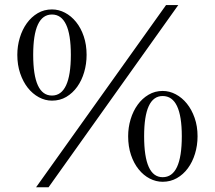

<svg xmlns="http://www.w3.org/2000/svg" viewBox="-20 -726 866 774"><path d="M698.7 -705.6 175.8 28.8H125.5L649.4 -705.6ZM265.6 -504.9Q265.6 -586.9 246.3 -627.2Q227.1 -667.5 189.5 -667.5Q113.8 -667.5 113.8 -504.9Q113.8 -340.8 189.5 -340.8Q227.1 -340.8 246.3 -381.8Q265.6 -422.9 265.6 -504.9ZM712.9 -176.8Q712.9 -338.9 635.7 -338.9Q561 -338.9 561 -176.8Q561 -11.7 635.7 -11.7Q712.9 -11.7 712.9 -176.8ZM776.4 -176.8Q776.4 -139.6 766.1 -106.2Q755.9 -72.8 737.3 -47.6Q718.8 -22.5 692.9 -7.8Q667 6.8 635.7 6.8Q608.9 6.8 583.7 -6.1Q558.6 -19 539.1 -43.2Q519.5 -67.4 508.1 -101.3Q496.6 -135.3 496.6 -176.8Q496.6 -212.4 506.6 -245.4Q516.6 -278.3 534.9 -303.7Q553.2 -329.1 578.9 -344.2Q604.5 -359.4 635.7 -359.4Q663.1 -359.4 688.5 -345.9Q713.9 -332.5 733.4 -308.3Q752.9 -284.2 764.6 -250.7Q776.4 -217.3 776.4 -176.8ZM329.1 -504.9Q329.1 -468.3 319.3 -435.1Q309.6 -401.9 291.3 -376.2Q272.9 -350.6 247.3 -335.4Q221.7 -320.3 189.5 -320.3Q162.1 -320.3 136.7 -334Q111.3 -347.7 92 -372.1Q72.8 -396.5 61.3 -430.4Q49.8 -464.4 49.8 -504.9Q49.8 -540.5 59.8 -573.7Q69.8 -606.9 88.1 -632.3Q106.4 -657.7 132.1 -672.9Q157.7 -688 189.5 -688Q216.8 -688 241.9 -674.8Q267.1 -661.6 286.6 -637.5Q306.2 -613.3 317.6 -579.6Q329.1 -545.9 329.1 -504.9Z"/></svg>

Font: XB Niloofar
Style: Regular
Weight: 400
Designer: Behnam
Foundry: Irmug
Version: Version 7.201 2008